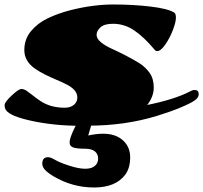

<svg xmlns="http://www.w3.org/2000/svg" viewBox="-37 -538 900 851"><path d="M354.5 19Q342.3 19.5 318.4 19.5Q206.1 19.5 106.7 -1.5Q7.3 -22.5 -10.7 -50.3Q-16.6 -59.1 -16.6 -72.3Q-16.6 -85.4 14.6 -114.5Q45.9 -143.6 57.6 -143.6Q69.3 -143.6 81.8 -135Q94.2 -126.5 109.4 -114.3Q124.5 -102.1 143.1 -89.8Q187.5 -60.5 250 -60.5Q274.9 -60.5 290.3 -73.2Q305.7 -85.9 305.7 -105.2Q305.7 -124.5 292.7 -138.7Q279.8 -152.8 259 -163.3Q238.3 -173.8 213.4 -184.3Q188.5 -194.8 163.3 -207.3Q138.2 -219.7 117.2 -234.4Q70.8 -267.1 70.8 -315.7Q70.8 -364.3 100.3 -399.9Q129.9 -435.5 174.8 -457Q219.7 -478.5 276.4 -493.2Q376 -518.1 464.6 -518.1Q553.2 -518.1 629.6 -509Q706.1 -500 734.9 -482.4Q742.7 -478 742.7 -459.2Q742.7 -440.4 729.5 -405.5Q716.3 -370.6 696 -341.1Q675.8 -311.5 659.7 -311.5Q653.3 -311.5 648.9 -316.9Q602.5 -372.6 558.8 -402.6Q515.1 -432.6 463.9 -432.6Q424.8 -432.6 408 -416.7Q391.1 -400.9 391.1 -383.8Q391.1 -366.7 409.9 -351.1Q428.7 -335.4 456.8 -322.8Q484.9 -310.1 517.8 -293.2Q550.8 -276.4 578.9 -259Q606.9 -241.7 625.7 -215.6Q644.5 -189.5 644.5 -149.9Q644.5 -110.4 615.7 -72.8Q736.8 -97.2 805.2 -132.8Q816.9 -139.2 825.2 -139.2Q843.8 -139.2 843.8 -120.6Q843.8 -105 824.7 -92Q805.7 -79.1 761.7 -60.8Q717.8 -42.5 657.2 -23.9Q516.1 19 354.5 19ZM420.4 54.7Q475.1 54.7 507.6 83.7Q540 112.8 540 159.7Q540 206.5 518.1 236.3Q475.6 293 379.9 293Q284.2 293 200.7 243.7Q175.3 228.5 162.8 215.1Q150.4 201.7 150.4 187.5Q150.4 158.7 176.3 158.7Q187 158.7 207.8 170.9Q228.5 183.1 270.5 196.5Q312.5 210 340.6 210Q368.7 210 383.3 197.5Q397.9 185.1 397.9 165Q397.9 145 383.8 133.1Q369.6 121.1 337.6 121.1Q305.7 121.1 288.6 116Q271.5 110.8 271.5 92.5Q271.5 74.2 294.7 26.4Q317.9 -21.5 346.7 -48.8L381.8 -31.7L354 62.5Q391.1 54.7 420.4 54.7Z"/></svg>

Font: Sonsie One
Style: Regular
Weight: 400
Designer: Riccardo De Franceschi
Foundry: Sorkin Type Co
Version: Version 1.003